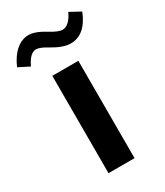

<svg xmlns="http://www.w3.org/2000/svg" viewBox="-251 -834 780 910"><g transform="rotate(-30 139.0 -378.5)"><path d="M-1.5 -621.6C16.6 -660.6 37.1 -680.2 59.1 -680.2C73.2 -680.2 93.3 -672.4 119.1 -656.2C157.2 -633.3 189.9 -621.6 217.3 -621.6C271 -621.6 311.5 -656.2 339.4 -725.6L281.2 -757.3C262.2 -717.3 240.2 -697.3 215.8 -697.3C201.2 -697.3 179.7 -706.1 151.4 -723.6C116.2 -745.6 86.4 -756.8 62.5 -756.8C13.2 -756.8 -31.2 -719.2 -60.5 -651.4ZM64 0H206.5V-532.7H64Z"/></g></svg>

Font: Estedad Bold
Style: Regular
Weight: 700
Designer: Amin Abedi
Version: Version 7.3